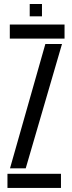

<svg xmlns="http://www.w3.org/2000/svg" viewBox="-20 -920 354 940"><path d="M16.5 0V-69H278.5V0ZM28 -731V-800H296V-731ZM29 -96 202 -704.5H283.5L106 -96ZM125.5 -840V-900.5H185.5V-840Z"/></svg>

Font: Big Shoulders Stencil Display Thin Medium
Style: Regular
Weight: 500
Version: Version 2.001